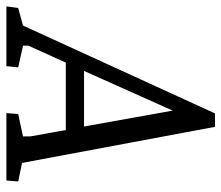

<svg xmlns="http://www.w3.org/2000/svg" viewBox="-117 -627 693 601"><g transform="rotate(90 229.5 -326.5)"><path d="M-46 -37 9 -52 284 -653H326L439 -49L497 -37L494 0H283L286 -37L356 -52V-75L336 -186H125L72 -69V-52L140 -37L136 0H-51ZM325 -243 280 -494 275 -521 274 -518 262 -491 151 -243Z"/></g></svg>

Font: Faustina VF Beta
Style: Italic
Weight: 400
Italic angle: -8°
Designer: Alfonso Garcia
Foundry: Omnibus-Type
Version: Version 1.006